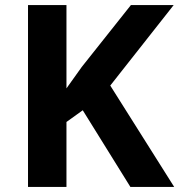

<svg xmlns="http://www.w3.org/2000/svg" viewBox="-20 -734 704 754"><path d="M664 0 413 -398 662 -714H494L301 -471C281 -443 261 -415 241 -387V-714H90V0H241V-255L305 -301L492 0Z"/></svg>

Font: Noto Sans Bassa Vah
Style: Bold
Weight: 700
Designer: Monotype Design Team
Foundry: Monotype Imaging Inc.
Version: Version 2.002